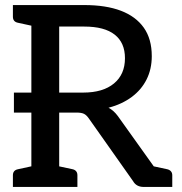

<svg xmlns="http://www.w3.org/2000/svg" viewBox="-20 -739 719 759"><path d="M35 -294V-373H180V-294ZM104 0V-719H313Q399 -719 458 -696.5Q517 -674 548.5 -629.5Q580 -585 580 -517Q580 -466 559.5 -425Q539 -384 500.5 -355.5Q462 -327 409 -313Q429 -303 446 -280L646 0H548Q519 0 506 -23L331 -271Q322 -284 312 -289Q302 -294 282 -294H214V0ZM214 -373H309Q387 -373 430.5 -409Q474 -445 474 -509Q474 -570 433.5 -602Q393 -634 313 -634H214ZM559 0 510 -98 572 -85ZM31 0V-46Q31 -56 36 -62Q41 -68 51 -70L120 -85L132 0ZM132 -719 120 -634 51 -649Q41 -651 36 -657Q31 -663 31 -673V-719ZM185 0 197 -85 267 -70Q276 -68 281 -62Q286 -56 286 -46V0ZM559 0 571 -85 641 -70Q650 -68 655.5 -62Q661 -56 661 -46V0Z"/></svg>

Font: Aleo Medium
Style: Regular
Weight: 500
Designer: Alessio Laiso
Foundry: Alessio Laiso
Version: Version 2.001;gftools[0.9.29]